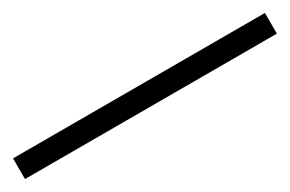

<svg xmlns="http://www.w3.org/2000/svg" viewBox="1 -71 607 402"><g transform="rotate(-30 304.5 130.0)"><path d="M0 155V105H609V155Z"/></g></svg>

Font: Exo Thin Light
Style: Regular
Weight: 300
Version: Version 2.000